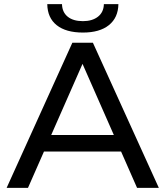

<svg xmlns="http://www.w3.org/2000/svg" viewBox="-20 -906 798 926"><path d="M380 -749Q298 -749 253.5 -784.5Q209 -820 208 -886H279Q280 -847 306.5 -825.5Q333 -804 380 -804Q425 -804 452.5 -825.5Q480 -847 481 -886H551Q550 -821 505.5 -785Q461 -749 380 -749ZM746 0H641L564 -175H192L115 0H12L329 -700H428ZM378 -598 227 -255H529Z"/></svg>

Font: false
Style: Regular
Weight: 500
Designer: Julieta Ulanovsky
Foundry: Julieta Ulanovsky
Version: Version 7.222;hotconv 1.0.109;makeotfexe 2.5.65596